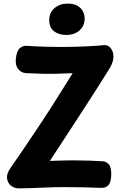

<svg xmlns="http://www.w3.org/2000/svg" viewBox="-20 -1027 677 1060"><path d="M123.3 -623.2Q97.1 -625 80.4 -645.7Q63.7 -666.3 67.6 -703.6Q72.4 -747.4 89.7 -761.2Q106.9 -775 125.9 -774Q231.9 -767 345.6 -768Q459.3 -769 559.3 -778Q570.3 -779 582.2 -769.9Q594 -760.8 601.2 -743.7Q608.3 -726.6 605.2 -701.6Q602.1 -676.7 582.4 -645Q539 -576 501.1 -516.3Q463.1 -456.7 425.4 -399.1Q387.8 -341.6 346.6 -278.4Q305.3 -215.2 255.3 -138.7Q283.3 -139.7 302.6 -140.2Q321.8 -140.7 341.8 -141.2Q361.8 -141.7 390.3 -141.7Q433.2 -141.7 471.4 -140.2Q509.7 -138.7 546.9 -136.7Q566.9 -135.9 581.6 -118.6Q596.2 -101.3 593.9 -54.9Q592.1 -18.2 577.4 -3.6Q562.8 11 538.1 10.2Q487.8 8.2 438.6 7.1Q389.3 6 334.3 6Q273.3 6 211.3 9.1Q149.3 12.1 87.3 13Q58.7 13 40.1 -2.4Q21.4 -17.9 18.9 -43.1Q16.4 -68.3 35.6 -96.1Q77.4 -156.3 109.7 -204.1Q142 -251.8 168.6 -291.3Q195.2 -330.9 219.3 -367.6Q243.4 -404.3 267.6 -442.3Q291.8 -480.3 319.4 -524.3Q347.1 -568.2 381.3 -623Q329.8 -620.8 289.4 -619.8Q249.1 -618.8 210.4 -619.9Q171.7 -621 123.3 -623.2ZM345.7 -834Q303.9 -834 277.8 -854.8Q251.8 -875.7 251.8 -915.3Q251.8 -958.1 281.3 -982.6Q310.8 -1007.1 352.1 -1007.1Q388.3 -1007.1 409.1 -994.3Q429.8 -981.6 438.6 -962.8Q447.4 -944 447.4 -924.8Q447.4 -883.9 418.9 -858.9Q390.3 -834 345.7 -834Z"/></svg>

Font: Playpen Sans Thai
Style: Regular
Weight: 400
Designer: Sirin Gunkloy, Laura Meseguer, Veronika Burian, José Scaglione
Foundry: TypeTogether
Version: Version 2.000